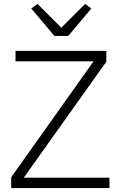

<svg xmlns="http://www.w3.org/2000/svg" viewBox="-20 -957 610 977"><path d="M537 0H37V-55L456 -645H59V-698H521V-643L101 -53H537ZM257 -774 139 -914 171 -937 292 -816 413 -937 445 -914 327 -774Z"/></svg>

Font: IBM Plex Sans Arabic Light
Style: Regular
Weight: 300
Designer: Mike Abbink, Paul van der Laan, Pieter van Rosmalen, Wael Morcos, Khajak Apelian
Foundry: Bold Monday
Version: Version 1.2